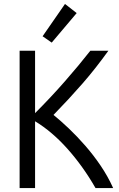

<svg xmlns="http://www.w3.org/2000/svg" viewBox="-20 -949 600 969"><path d="M79 0V-693H157V-378Q196 -417 234 -457.5Q272 -498 307 -538Q342 -578 374.5 -617Q407 -656 436 -693H527Q496 -650 463.5 -608.5Q431 -567 396.5 -527.5Q362 -488 325.5 -448.5Q289 -409 250 -369Q286 -340 327.5 -300.5Q369 -261 410.5 -213.5Q452 -166 488.5 -112Q525 -58 551 0H462Q430 -56 394 -106Q358 -156 320 -198.5Q282 -241 241 -276Q200 -311 157 -337V0ZM241 -734 195 -766 308 -929 367 -883Z"/></svg>

Font: Ubuntu Sans Mono
Style: Regular
Weight: 400
Monospace: yes
Designer: Dalton Maag Ltd
Foundry: Dalton Maag Ltd
Version: Version 1.006